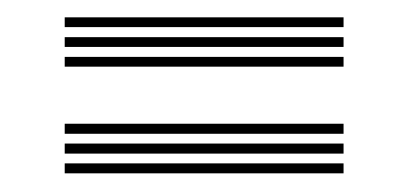

<svg xmlns="http://www.w3.org/2000/svg" viewBox="-20 -494 460 216"><path d="M52.8 -463.5V-474.5H366.5V-463.5ZM52.8 -441.2V-452.2H366.5V-441.2ZM52.8 -419V-430H366.5V-419ZM52.8 -343.5V-354.8H366.5V-343.5ZM52.8 -321.2V-332.5H366.5V-321.2ZM52.8 -299V-310.2H366.5V-299Z"/></svg>

Font: Big Shoulders Inline Display Thin
Style: Regular
Weight: 400
Version: Version 2.002